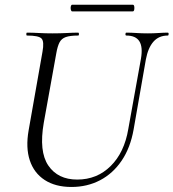

<svg xmlns="http://www.w3.org/2000/svg" viewBox="-20 -760 717 794"><path d="M563 -517.8Q571.2 -566 556.2 -589.5Q541.2 -613 502.4 -613Q498.6 -613 498.8 -619Q499 -625 502.4 -625Q523 -625 544.5 -623.5Q566 -622 591.6 -622Q614.2 -622 635.7 -623.5Q657.2 -625 673.6 -625Q677.6 -625 677.4 -619Q677.2 -613 673.6 -613Q636.8 -613 614.5 -587.6Q592.2 -562.2 583.2 -514L532.6 -224.8Q519.2 -148.8 483.1 -95.6Q447 -42.4 393.8 -14.6Q340.6 13.2 275.4 13.2Q209.2 13.2 164.9 -15.6Q120.6 -44.4 103.2 -96.9Q85.8 -149.4 98.4 -221L155.6 -545.4Q163.6 -588.6 151.6 -600.8Q139.6 -613 91.8 -613Q88.6 -613 88.8 -619Q89 -625 91.6 -625Q114 -625 141 -623.5Q168 -622 196.6 -622Q229.2 -622 256.3 -623.5Q283.4 -625 303 -625Q306.6 -625 306.6 -619Q306.6 -613 303 -613Q270.2 -613 252.3 -606.8Q234.4 -600.6 226.1 -584.6Q217.8 -568.6 212.8 -539.6L161 -252.2Q140.4 -133.6 179.8 -75.5Q219.2 -17.4 299.4 -17.4Q381.2 -17.4 437.8 -73.5Q494.4 -129.6 510.6 -226.8ZM278.2 -713Q274.6 -713 272.9 -720.1Q271.2 -727.2 272.9 -733.8Q274.6 -740.4 278.2 -740.4H529.2Q533.8 -740.4 535.1 -733.8Q536.4 -727.2 535.1 -720.1Q533.8 -713 529.2 -713Z"/></svg>

Font: Cormorant Light
Style: Italic
Weight: 300
Italic angle: -10°
Designer: Christian Thalmann (Catharsis Fonts)
Foundry: Catharsis Fonts
Version: Version 4.000